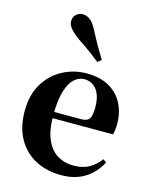

<svg xmlns="http://www.w3.org/2000/svg" viewBox="-129 -948 836 1050"><g transform="rotate(15 289.5 -423.5)"><path d="M320 17Q237 17 173.5 -16.5Q110 -50 73.5 -114.5Q37 -179 37 -272Q37 -363 76 -427Q115 -491 178 -524Q241 -557 313 -557Q389 -557 440.5 -527.5Q492 -498 518 -447Q544 -396 544 -333Q544 -299 537 -272H101V-307H347Q381 -307 393 -325.5Q405 -344 405 -388Q405 -454 378.5 -488.5Q352 -523 307 -523Q276 -523 250 -498.5Q224 -474 209 -422Q194 -370 194 -286Q194 -204 217 -151.5Q240 -99 280 -75Q320 -51 371 -51Q424 -51 459.5 -71.5Q495 -92 521 -127L540 -114Q508 -51 452 -17Q396 17 320 17ZM372 -649 351 -632Q326 -652 297.5 -673.5Q269 -695 222 -726Q190 -749 172.5 -769.5Q155 -790 155 -811Q155 -836 171.5 -850Q188 -864 206 -864Q230 -864 249.5 -849Q269 -834 286 -801Q315 -746 334.5 -712Q354 -678 372 -649Z"/></g></svg>

Font: Noto Serif JP ExtraLight ExtraBold
Style: Regular
Weight: 800
Version: Version 2.003-H1;hotconv 1.1.1;makeotfexe 2.6.0